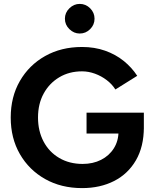

<svg xmlns="http://www.w3.org/2000/svg" viewBox="-20 -953 783 985"><path d="M401 12Q294 12 211.5 -34.5Q129 -81 82 -162.5Q35 -244 35 -350Q35 -456 82 -537.5Q129 -619 211.5 -665.5Q294 -712 401 -712Q465 -712 519 -693Q573 -674 614.5 -640.5Q656 -607 684 -564L572 -494Q555 -521 527.5 -542Q500 -563 467 -575Q434 -587 401 -587Q335 -587 284 -556.5Q233 -526 204 -473Q175 -420 175 -350Q175 -281 203.5 -227Q232 -173 284 -142.5Q336 -112 404 -112Q457 -112 498.5 -133Q540 -154 564 -192Q588 -230 588 -280L718 -300Q718 -201 677.5 -131Q637 -61 565.5 -24.5Q494 12 401 12ZM424 -268V-375H718V-290L644 -268ZM389 -781Q359 -781 336 -803.5Q313 -826 313 -857Q313 -888 336 -910.5Q359 -933 389 -933Q420 -933 442.5 -910.5Q465 -888 465 -857Q465 -826 442.5 -803.5Q420 -781 389 -781Z"/></svg>

Font: Figtree
Style: Bold
Weight: 700
Designer: Erik Kennedy
Foundry: Erik Kennedy
Version: Version 2.001;gftools[0.9.30]